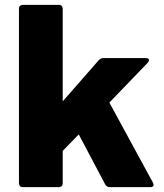

<svg xmlns="http://www.w3.org/2000/svg" viewBox="-20 -770 675 790"><path d="M598 0H432Q419 0 413 -11L304 -217L238 -149V-16Q238 -1 222 0H74Q59 0 58 -16V-734Q58 -749 74 -750H222Q237 -750 238 -734V-353L386 -522Q395 -531 405 -531H580Q593 -531 593 -523Q593 -518 588 -512L430 -348L609 -19Q612 -13 612 -9Q612 0 598 0Z"/></svg>

Font: YamahaIndonesia935. App XBold
Style: Regular
Weight: 800
Designer: Dalton Maag Ltd
Foundry: Dalton Maag Ltd
Version: Version 1.002; January 01, 2024; Regular/Italic